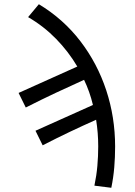

<svg xmlns="http://www.w3.org/2000/svg" viewBox="-20 -710 640 909"><path d="M507 179 427 169Q437 121 441 75Q445 29 445 -17Q445 -49 442.5 -80.5Q440 -112 435 -143Q372 -115 311 -86Q250 -57 182 -22L148 -91L420 -213Q405 -276 378 -332Q309 -301 243 -270Q177 -239 102 -201L68 -270L346 -395Q304 -466 245.5 -526Q187 -586 113 -629L164 -690Q280 -620 360.5 -515Q441 -410 483 -282.5Q525 -155 525 -16Q525 34 521 82Q517 130 507 179Z"/></svg>

Font: SauceCodePro NFM
Style: Regular
Weight: 400
Monospace: yes
Designer: Paul D. Hunt, Teo Tuominen
Foundry: Adobe
Version: Version 2.042;hotconv 1.1.0;makeotfexe 2.6.0;Nerd Fonts 3.3.